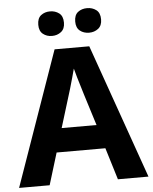

<svg xmlns="http://www.w3.org/2000/svg" viewBox="-60 -970 811 1020"><g transform="rotate(-5 345.0 -460.0)"><path d="M527 0 475 -170H215L163 0H0L252 -717H437L690 0ZM387 -463Q382 -480 374 -506Q366 -532 358 -559Q350 -586 345 -606Q340 -586 331.5 -556.5Q323 -527 315.5 -500.5Q308 -474 304 -463L253 -297H439ZM177 -854Q177 -889 197 -904.5Q217 -920 245 -920Q273 -920 293.5 -904.5Q314 -889 314 -854Q314 -821 293.5 -805Q273 -789 245 -789Q217 -789 197 -805Q177 -821 177 -854ZM374 -854Q374 -889 394 -904.5Q414 -920 443 -920Q471 -920 491.5 -904.5Q512 -889 512 -854Q512 -821 491.5 -805Q471 -789 443 -789Q414 -789 394 -805Q374 -821 374 -854Z"/></g></svg>

Font: Noto Sans Tai Tham
Style: Bold
Weight: 700
Designer: Monotype Design Team 2013. Revised by David WIlliams 2020
Foundry: Monotype Imaging Inc.
Version: Version 2.002; ttfautohint (v1.8.4.7-5d5b)